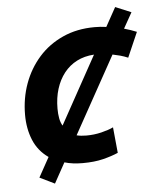

<svg xmlns="http://www.w3.org/2000/svg" viewBox="-51 -656 634 787"><g transform="rotate(-5 266.0 -262.0)"><path d="M143.5 87.2 82 57.2 126.8 -23.8Q84.5 -53.2 65.1 -100.1Q45.8 -147 45.8 -204Q45.8 -272 67.6 -332.1Q89.5 -392.2 130.4 -438.4Q171.2 -484.5 229.8 -511Q288.2 -537.5 361 -537.5Q372 -537.5 384.1 -536.8Q396.2 -536 409 -534.2L452.2 -612.2L517 -585.2L480.8 -520.8Q494.2 -517 507.4 -512.6Q520.5 -508.2 532.2 -503.2L487.5 -400.8Q471.8 -407.5 455.8 -411.9Q439.8 -416.2 424.5 -419.2L249 -102.2Q257.8 -100 267.6 -98.9Q277.5 -97.8 289 -97.8Q321 -97.8 351.1 -105.1Q381.2 -112.5 400.5 -121.8L410.8 -16Q384.8 -4.5 348.6 4.5Q312.5 13.5 264.5 13.5Q221.8 13.5 189.5 3.8ZM195.2 -147 348.8 -425.5Q348.5 -425.5 348.5 -425.5Q348.5 -425.5 348.2 -425.5Q309 -423 278 -407.1Q247 -391.2 225.2 -363.5Q203.5 -335.8 192 -299Q180.5 -262.2 180.5 -218Q180.5 -196.5 183.8 -178.5Q187 -160.5 195.2 -147Z"/></g></svg>

Font: Ubuntu Sans
Style: Italic
Weight: 400
Italic angle: -13.5°
Designer: Dalton Maag Ltd
Foundry: Dalton Maag Ltd
Version: Version 1.006